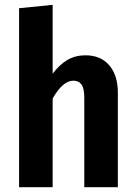

<svg xmlns="http://www.w3.org/2000/svg" viewBox="-20 -775 562 795"><path d="M468 -391V0H329V-371Q329 -409 317.5 -425Q306 -441 284 -441Q240 -441 198 -367V0H59V-741L198 -755V-470Q227 -508 259.5 -527Q292 -546 334 -546Q397 -546 432.5 -504.5Q468 -463 468 -391Z"/></svg>

Font: Fira Sans Condensed SemiBold
Style: Regular
Weight: 600
Width: 3
Designer: bBox Type GmbH & Carrois Corporate GbR & Edenspiekermann AG
Foundry: bBox Type GmbH & Carrois Corporate GbR & Edenspiekermann AG
Version: Version 4.301